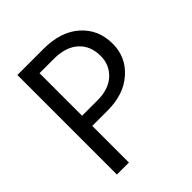

<svg xmlns="http://www.w3.org/2000/svg" viewBox="-187 -796 919 919"><g transform="rotate(-45 272.5 -337.0)"><path d="M158.2 -316.9V-605H254.9Q335.9 -605 379.9 -564.9Q423.8 -524.9 423.8 -457Q423.8 -396 381.1 -356.4Q338.4 -316.9 262.2 -316.9ZM77.1 -673.8V0H158.2V-248H262.2Q372.1 -248 439 -307.6Q505.9 -367.2 505.9 -457Q505.9 -553.2 438.5 -613.5Q371.1 -673.8 253.9 -673.8Z"/></g></svg>

Font: FAU Chimera
Style: Regular
Weight: 400
Version: Version 1.002;hotconv 1.0.117;makeotfexe 2.5.65602